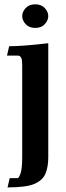

<svg xmlns="http://www.w3.org/2000/svg" viewBox="-20 -628 300 870"><path d="M139.6 -501.5Q111.8 -501.5 96.2 -518.6Q80.6 -535.6 80.6 -555.2Q80.6 -574.2 96.2 -591.3Q111.8 -608.4 139.6 -608.4Q167.5 -608.4 183.1 -591.3Q198.7 -574.2 198.7 -555.2Q198.7 -535.6 183.1 -518.6Q167.5 -501.5 139.6 -501.5ZM14.2 221.2 23.9 179.2H59.6Q65.4 179.2 73 158Q80.6 136.7 80.6 85.4V-335.4Q80.6 -357.4 76.2 -365.5Q71.8 -373.5 68.1 -374.8Q64.5 -376 59.6 -376H11.7L21.5 -418.5Q81.5 -418.5 198.7 -432.1V85.4Q198.7 127.9 186.3 158.2Q173.8 188.5 137 204.8Q100.1 221.2 14.2 221.2Z"/></svg>

Font: Quaaykop
Style: Bold
Weight: 700
Designer: Tup Wanders
Foundry: Free font, DO NOT SELL
Version: Version 1.00;July 31, 2023;FontCreator 11.5.0.2430 64-bit